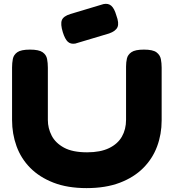

<svg xmlns="http://www.w3.org/2000/svg" viewBox="-20 -947 892 987"><path d="M425 20Q327 20 255 -8Q183 -36 135.5 -84Q88 -132 65 -195.5Q42 -259 42 -330V-600Q42 -623 46 -644Q50 -665 69 -678.5Q88 -692 134 -692Q180 -692 199 -678.5Q218 -665 222 -644Q226 -623 226 -599V-330Q226 -288 245.5 -250Q265 -212 309 -188Q353 -164 428 -164Q496 -164 540.5 -185.5Q585 -207 606.5 -244.5Q628 -282 628 -331V-605Q628 -627 632.5 -646.5Q637 -666 656 -679Q675 -692 720 -692Q766 -692 784.5 -678Q803 -664 807 -643Q811 -622 811 -599V-328Q811 -257 787.5 -194Q764 -131 716 -83Q668 -35 595.5 -7.5Q523 20 425 20ZM367 -723Q343 -719 328.5 -732.5Q314 -746 303 -781Q290 -823 298 -843.5Q306 -864 342 -875L512 -926Q537 -931 552.5 -917Q568 -903 578 -868Q593 -828 584 -807.5Q575 -787 541 -775Z"/></svg>

Font: Fredoka SemiExpanded
Style: Bold
Weight: 700
Width: 6
Designer: Ben Nathan
Foundry: Milena B. Brandão, Ben Nathan
Version: Version 2.001